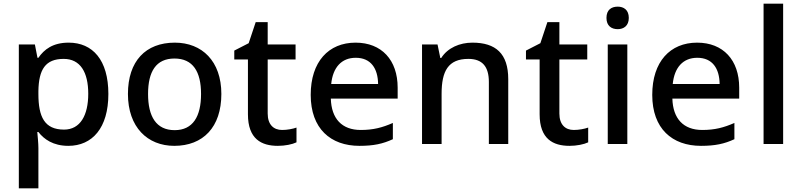

<svg xmlns="http://www.w3.org/2000/svg" viewBox="-20 -780 4344 1040"><path d="M352 -549C266 -549 219 -512 188 -467H183L169 -539H82V240H188V23C188 -4 184 -42 182 -65H188C218 -26 268 10 350 10C480 10 567 -87 567 -271C567 -455 482 -549 352 -549ZM325 -461C415 -461 458 -389 458 -272C458 -156 415 -78 327 -78C221 -78 188 -147 188 -271V-287C190 -404 226 -461 325 -461Z M1179 -271C1179 -449 1074 -549 927 -549C769 -549 673 -449 673 -271C673 -91 779 10 924 10C1080 10 1179 -91 1179 -271ZM782 -271C782 -392 825 -463 925 -463C1025 -463 1069 -392 1069 -271C1069 -149 1025 -75 926 -75C826 -75 782 -149 782 -271Z M1508 -76C1462 -76 1430 -105 1430 -165V-458H1581V-539H1430V-660H1365L1327 -546L1249 -506V-458H1323V-161C1323 -27 1396 10 1485 10C1524 10 1563 2 1586 -9V-89C1567 -82 1536 -76 1508 -76Z M1906 -549C1760 -549 1663 -446 1663 -266C1663 -83 1771 10 1927 10C2004 10 2054 -1 2108 -26V-114C2051 -89 2002 -76 1934 -76C1832 -76 1775 -137 1772 -246H2134V-305C2134 -455 2047 -549 1906 -549ZM1907 -467C1989 -467 2027 -409 2028 -325H1774C1783 -415 1830 -467 1907 -467Z M2539 -549C2470 -549 2405 -521 2370 -466H2365L2350 -539H2266V0H2372V-272C2372 -394 2407 -461 2517 -461C2593 -461 2628 -419 2628 -336V0H2733V-351C2733 -490 2665 -549 2539 -549Z M3088 -76C3042 -76 3010 -105 3010 -165V-458H3161V-539H3010V-660H2945L2907 -546L2829 -506V-458H2903V-161C2903 -27 2976 10 3065 10C3104 10 3143 2 3166 -9V-89C3147 -82 3116 -76 3088 -76Z M3326 -744C3292 -744 3265 -727 3265 -683C3265 -640 3292 -622 3326 -622C3358 -622 3386 -640 3386 -683C3386 -727 3358 -744 3326 -744ZM3378 -539H3272V0H3378Z M3756 -549C3610 -549 3513 -446 3513 -266C3513 -83 3621 10 3777 10C3854 10 3904 -1 3958 -26V-114C3901 -89 3852 -76 3784 -76C3682 -76 3625 -137 3622 -246H3984V-305C3984 -455 3897 -549 3756 -549ZM3757 -467C3839 -467 3877 -409 3878 -325H3624C3633 -415 3680 -467 3757 -467Z M4222 0V-760H4116V0Z"/></svg>

Font: Noto Sans Georgian Medium
Style: Regular
Weight: 500
Designer: Monotype Design Team, Akaki Razmadze
Foundry: Google LLC
Version: Version 2.005